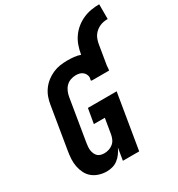

<svg xmlns="http://www.w3.org/2000/svg" viewBox="-220 -1096 1152 1244"><g transform="rotate(-30 355.5 -473.5)"><path d="M214 8Q185 8 157.5 -0.5Q130 -9 109 -26Q88 -43 75.5 -67.5Q63 -92 57.5 -119.5Q52 -147 53.5 -176Q55 -205 60 -234L112 -549Q116 -576 125.5 -602.5Q135 -629 152 -652.5Q169 -676 192 -694Q215 -712 241.5 -723.5Q268 -735 295 -739Q322 -743 349 -743Q374 -743 399 -740.5Q424 -738 446 -730L447 -735Q452 -765 462.5 -795Q473 -825 491.5 -851.5Q510 -878 535.5 -898.5Q561 -919 590.5 -932Q620 -945 650.5 -950Q681 -955 711 -955V-845Q696 -845 681 -842.5Q666 -840 651.5 -833.5Q637 -827 624 -816.5Q611 -806 602 -793Q593 -780 588 -765Q583 -750 580 -735L555 -584Q555 -577 554.5 -570.5Q554 -564 553 -557Q553 -556 552.5 -554Q552 -552 552 -551H420Q420 -551 420 -552Q420 -553 420 -553Q420 -553 420 -553.5Q420 -554 420 -554H417L421 -577Q420 -590 414 -601Q408 -612 398 -619.5Q388 -627 375.5 -630Q363 -633 349 -633Q330 -633 310 -626Q290 -619 275.5 -604Q261 -589 253 -569.5Q245 -550 242 -531L190 -216Q188 -203 187 -189.5Q186 -176 188 -163Q190 -150 195.5 -138Q201 -126 210 -117.5Q219 -109 232 -105.5Q245 -102 258 -102Q276 -102 293 -107.5Q310 -113 324 -124.5Q338 -136 345.5 -152.5Q353 -169 356 -186L375 -300H293L312 -410H527L459 0H337L352 -91Q343 -71 329.5 -52Q316 -33 297.5 -18.5Q279 -4 257 2Q235 8 214 8Z"/></g></svg>

Font: Iosevka Curly Slab XBdExObl
Style: Regular
Weight: 800
Width: 7
Italic angle: -9°
Monospace: yes
Designer: Belleve Invis
Foundry: Belleve Invis
Version: Version 11.1.0; ttfautohint (v1.8.3)